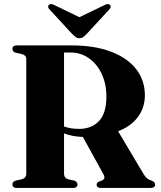

<svg xmlns="http://www.w3.org/2000/svg" viewBox="-20 -923 789 943"><path d="M691.5 -455Q691.5 -394 656.8 -347.8Q622 -301.5 560 -278.5L685 -68.5Q693.5 -54 702.5 -47Q711.5 -40 725 -35.5Q742 -29.5 742 -17Q742 0 719.5 0H476Q454.5 0 454.5 -17Q454.5 -25 465.5 -31L478.5 -35.5Q490 -40.5 492.5 -47.5Q495 -54.5 487 -69L387 -250.5Q358.5 -251.5 335.8 -256Q313 -260.5 294.5 -268V-69.5Q294.5 -48.5 316 -42L345 -36Q360.5 -30 360.5 -17Q360.5 0 338.5 0H63Q41 0 41 -17Q41 -31 57 -36L85.5 -42Q109 -48.5 109 -69.5V-634.5Q109 -652 85.5 -658L57 -664Q41 -669 41 -683Q41 -700 63 -700H330.5Q444.5 -700 525.2 -669.2Q606 -638.5 648.8 -583.5Q691.5 -528.5 691.5 -455ZM294.5 -665V-302Q325 -290 368 -290Q430 -290 466.2 -328.5Q502.5 -367 502.5 -448Q502.5 -511 479.5 -560Q456.5 -609 416.8 -637Q377 -665 327 -665ZM405 -755.5Q396 -746.5 388.5 -741Q381 -735.5 370 -735.5Q359 -735.5 351.8 -741Q344.5 -746.5 335 -755.5L222.5 -877.5Q216 -884 216.5 -890.2Q217 -896.5 221 -899.5Q230 -907 247 -898L370 -838.5L493 -898Q510 -907 519.5 -899.5Q523.5 -896.5 523.8 -890.2Q524 -884 517.5 -877.5Z"/></svg>

Font: Fraunces 72pt
Style: Bold
Weight: 700
Version: Version 1.000;[b76b70a41]